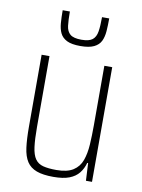

<svg xmlns="http://www.w3.org/2000/svg" viewBox="-83 -775 623 841"><g transform="rotate(10 229.0 -355.0)"><path d="M213 8Q167 8 138.5 -2.5Q110 -13 95 -36Q80 -59 75 -97Q70 -135 70 -190V-510H105V-195Q105 -140 109.5 -106Q114 -72 126.5 -54Q139 -36 162 -30Q185 -24 221 -24Q269 -24 295.5 -41Q322 -58 333 -88.5Q344 -119 346.5 -159.5Q349 -200 349 -246V-510H384V0H357L353 -78H349Q342 -52 326.5 -32.5Q311 -13 284 -2.5Q257 8 213 8ZM230 -577Q191 -577 170 -587.5Q149 -598 140 -616.5Q131 -635 129 -661Q127 -687 127 -718H159Q159 -680 162 -655Q165 -630 180 -617.5Q195 -605 230 -605Q264 -605 279 -617Q294 -629 298 -654Q302 -679 302 -718H334Q334 -687 332 -661Q330 -635 321 -616.5Q312 -598 290.5 -587.5Q269 -577 230 -577Z"/></g></svg>

Font: Saira Condensed Thin
Style: Regular
Weight: 250
Width: 3
Designer: Hector Gatti with collaboration of the Omnibus-Type team
Foundry: Omnibus-Type
Version: Version 1.101